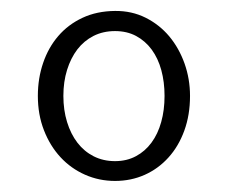

<svg xmlns="http://www.w3.org/2000/svg" viewBox="-20 -621 420 349"><path d="M325.4 -446.7Q325.4 -477.4 315.5 -505.4Q305.5 -533.5 287.7 -554.9Q269.8 -576.2 244.7 -588.8Q219.5 -601.4 189.1 -601.1Q155.9 -600.8 129.9 -588.6Q103.8 -576.4 85.9 -555.5Q67.9 -534.6 58.4 -506.6Q48.8 -478.6 48.8 -446.7Q48.8 -412.6 59.9 -384.2Q71 -355.7 90 -335.2Q109 -314.7 134.6 -303.4Q160.2 -292.1 189.1 -292.1Q218.1 -292.1 243 -303.2Q267.8 -314.3 286.2 -334.7Q304.6 -355 315 -383.5Q325.4 -412 325.4 -446.7ZM279.1 -446.7Q279.1 -420.8 273 -399.1Q267 -377.5 255.4 -361.8Q243.8 -346 227.1 -337.1Q210.4 -328.1 189.1 -328.1Q167.7 -328.1 150.3 -336.9Q133 -345.7 120.8 -361.5Q108.6 -377.4 101.9 -399.2Q95.2 -421 95.2 -446.7Q95.2 -472.4 101.9 -493.9Q108.6 -515.4 120.6 -531.2Q132.7 -546.9 150 -555.7Q167.4 -564.5 189.1 -564.5Q210.8 -564.5 227.4 -555.6Q244.1 -546.6 255.7 -530.9Q267.3 -515.1 273.2 -493.6Q279.1 -472 279.1 -446.7Z"/></svg>

Font: SaysetthaMai Thin
Style: Regular
Weight: 100
Designer: John M. Durdin
Foundry: Lao Script for Windows
Version: Version 1.101